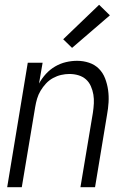

<svg xmlns="http://www.w3.org/2000/svg" viewBox="-20 -782 540 802"><path d="M10 0 96 -520H158L143 -433Q155 -455 172 -473.5Q189 -492 210.5 -504.5Q232 -517 255.5 -522.5Q279 -528 302 -528Q328 -528 352 -520Q376 -512 393 -495Q410 -478 419 -454.5Q428 -431 431.5 -406Q435 -381 433.5 -355Q432 -329 427 -302L377 0H316L368 -311Q371 -331 372 -350Q373 -369 370 -387Q367 -405 359.5 -422Q352 -439 339 -450.5Q326 -462 308 -467.5Q290 -473 270 -473Q253 -473 235.5 -469Q218 -465 201.5 -456Q185 -447 172 -433Q159 -419 149.5 -403Q140 -387 135 -370Q130 -353 127 -335L71 0ZM281 -582 244 -618 394 -762 439 -718Z"/></svg>

Font: Iosevka SS04 Light
Style: Italic
Weight: 300
Italic angle: -9°
Monospace: yes
Designer: Belleve Invis
Foundry: Belleve Invis
Version: Version 19.0.0; ttfautohint (v1.8.4)